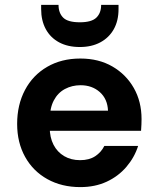

<svg xmlns="http://www.w3.org/2000/svg" viewBox="-20 -752 642 784"><path d="M308 12Q232 12 173.5 -20.5Q115 -53 82.5 -111.5Q50 -170 50 -246Q50 -324 82 -384.5Q114 -445 172.5 -479Q231 -513 308 -513Q383 -513 439 -480.5Q495 -448 526.5 -392.5Q558 -337 558 -266Q558 -256 557.5 -243.5Q557 -231 556 -218H146V-300H421Q419 -348 387.5 -376Q356 -404 309 -404Q274 -404 245 -388.5Q216 -373 199.5 -341.5Q183 -310 183 -261V-232Q183 -191 198.5 -161Q214 -131 242 -114.5Q270 -98 307 -98Q344 -98 368.5 -114Q393 -130 406 -156H544Q529 -109 496 -70.5Q463 -32 415.5 -10Q368 12 308 12ZM306 -560Q257 -560 221.5 -579Q186 -598 167 -633Q148 -668 148 -715V-732H219Q219 -699 238 -680Q257 -661 306 -661Q354 -661 373.5 -680Q393 -699 393 -732H464V-715Q464 -667 444.5 -632.5Q425 -598 389.5 -579Q354 -560 306 -560Z"/></svg>

Font: DM Sans 17pt
Style: Bold
Weight: 700
Version: Version 4.004;gftools[0.9.30]